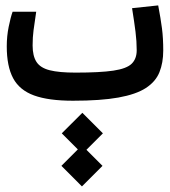

<svg xmlns="http://www.w3.org/2000/svg" viewBox="-20 -368 626 707"><path d="M248.5 2.9Q158.7 2.9 105.2 -16.6Q51.8 -36.1 28.3 -80.1Q4.9 -124 4.9 -197.3Q4.9 -234.9 12 -269.5Q19 -304.2 26.4 -324.7H113.3Q106.9 -281.7 103.5 -256.3Q100.1 -231 100.1 -200.7Q100.1 -162.1 114.3 -140.1Q128.4 -118.2 162.8 -109.4Q197.3 -100.6 258.3 -100.6Q348.6 -100.6 397.5 -107.9Q446.3 -115.2 464.8 -133.3Q483.4 -151.4 483.4 -183.1Q483.4 -215.8 479 -251Q474.6 -286.1 466.3 -337.9L562.5 -348.1Q571.8 -299.3 576.4 -263.7Q581.1 -228 581.1 -182.1Q581.1 -136.7 567.1 -102.1Q553.2 -67.4 517.1 -43.9Q481 -20.5 416 -8.8Q351.1 2.9 248.5 2.9ZM281.7 318.4 206.1 242.7 266.6 182.1 207.5 123 283.2 47.4 358.9 123 298.3 183.6 357.4 242.7Z"/></svg>

Font: CaskaydiaMono NF
Style: Regular
Weight: 400
Designer: Aaron Bell
Foundry: Saja Typeworks
Version: Version 2111.001; ttfautohint (v1.8.4);Nerd Fonts 3.1.1